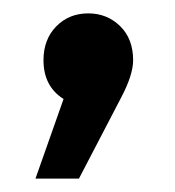

<svg xmlns="http://www.w3.org/2000/svg" viewBox="-20 -153 261 287"><path d="M112 -133Q140 -133 159.5 -114Q179 -95 179 -63Q179 -41 161 -7L98 114H33L75 -5Q45 -24 45 -63Q45 -94 64 -113.5Q83 -133 112 -133Z"/></svg>

Font: Montserrat arm Medium
Style: Regular
Weight: 500
Designer: Julieta Ulanovsky
Foundry: Julieta Ulanovsky
Version: Version 6.000;PS 006.000;hotconv 1.0.88;makeotf.lib2.5.64775